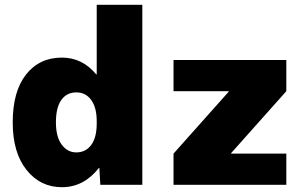

<svg xmlns="http://www.w3.org/2000/svg" viewBox="-20 -770 1276 800"><path d="M943 -130H1173V0H703V-130L933 -388V-390H703V-520H1173V-390L943 -132ZM213 -260Q213 -200 237 -167.5Q261 -135 298 -135Q337 -135 360 -166Q383 -197 383 -255V-265Q383 -322 360 -353.5Q337 -385 298 -385Q258 -385 235.5 -353.5Q213 -322 213 -260ZM33 -260Q33 -389 88.5 -459.5Q144 -530 238 -530Q323 -530 381 -460H383V-750H573V0H398L394 -70H392Q329 10 238 10Q148 10 90.5 -62Q33 -134 33 -260Z"/></svg>

Font: M PLUS 1p Black
Style: Regular
Weight: 900
Version: Version 1.061